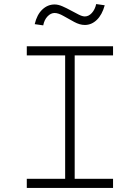

<svg xmlns="http://www.w3.org/2000/svg" viewBox="-20 -926 690 946"><path d="M301 0V-698H348V0ZM112 -698H537V-653H112ZM112 -45H537V0H112ZM193 -801 151 -807Q162 -854 188.5 -879Q215 -904 249 -904Q267 -904 287.5 -895Q308 -886 329 -874.5Q350 -863 368 -854Q386 -845 398 -845Q417 -845 432.5 -862Q448 -879 454 -906L496 -900Q483 -853 457 -828Q431 -803 398 -803Q373 -803 345.5 -818Q318 -833 292.5 -847.5Q267 -862 249 -862Q230 -862 214 -845Q198 -828 193 -801Z"/></svg>

Font: Azeret Mono Thin Thin
Style: Regular
Weight: 250
Version: Version 1.002